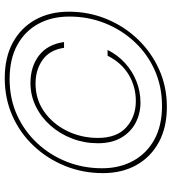

<svg xmlns="http://www.w3.org/2000/svg" viewBox="24 -762 740 829"><g transform="rotate(-90 394.5 -348.0)"><path d="M347 2Q258 2 194 -33Q130 -68 95.5 -130Q61 -192 61 -274Q61 -361 92 -437.5Q123 -514 178.5 -573Q234 -632 308.5 -665Q383 -698 471 -698Q560 -698 624 -663.5Q688 -629 723 -566.5Q758 -504 758 -421Q758 -335 726.5 -258.5Q695 -182 639 -123.5Q583 -65 508.5 -31.5Q434 2 347 2ZM366 -112Q318 -112 278 -133Q238 -154 214 -195Q190 -236 190 -296Q190 -354 210 -406.5Q230 -459 265.5 -499.5Q301 -540 348.5 -563.5Q396 -587 450 -587Q521 -587 569 -550Q617 -513 627 -442H602Q593 -504 550 -534.5Q507 -565 448 -565Q379 -565 326 -527.5Q273 -490 243 -428.5Q213 -367 213 -296Q213 -214 259 -173Q305 -132 372 -132Q434 -132 485.5 -162.5Q537 -193 568 -254H593Q571 -210 535.5 -178Q500 -146 456.5 -129Q413 -112 366 -112ZM351 -19Q435 -19 505.5 -50.5Q576 -82 628 -138Q680 -194 708.5 -266Q737 -338 737 -419Q737 -496 705 -554Q673 -612 613 -644.5Q553 -677 467 -677Q383 -677 313 -645.5Q243 -614 191 -558.5Q139 -503 110.5 -431Q82 -359 82 -278Q82 -202 114 -143.5Q146 -85 206 -52Q266 -19 351 -19Z"/></g></svg>

Font: DM Sans 10pt Thin
Style: Italic
Weight: 250
Italic angle: -10°
Version: Version 4.004;gftools[0.9.30]